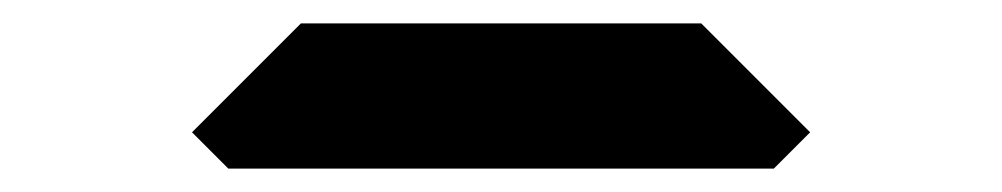

<svg xmlns="http://www.w3.org/2000/svg" viewBox="-20 -144 856 164"><path d="M672 -31 641 0H470H346H175L144 -31L237 -124H262H346H470H554H579Z"/></svg>

Font: DSEG14 Classic
Style: Bold
Weight: 700
Designer: Keshikan(Twitter:@keshinomi_88pro)
Version: Version 0.46